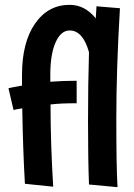

<svg xmlns="http://www.w3.org/2000/svg" viewBox="-20 -755 556 794"><path d="M71 -445Q71 -580 125 -657.5Q179 -735 268 -735Q331 -735 376 -679L379 -729L476 -721Q461 -468 461 -265.5Q461 -63 466 19L348 8Q344 -96 344 -251.5Q344 -407 348 -539Q323 -629 268 -629Q232 -629 210 -580Q188 -531 188 -445V-417Q241 -421 297 -421V-328Q228 -328 189 -323Q189 -162 200 17L83 5Q75 -133 72 -307Q46 -303 36 -300L15 -390Q25 -393 71 -401Z"/></svg>

Font: Boogaloo
Style: Regular
Weight: 400
Designer: John Vargas Beltran
Foundry: John Vargas Beltran
Version: Version 1.002